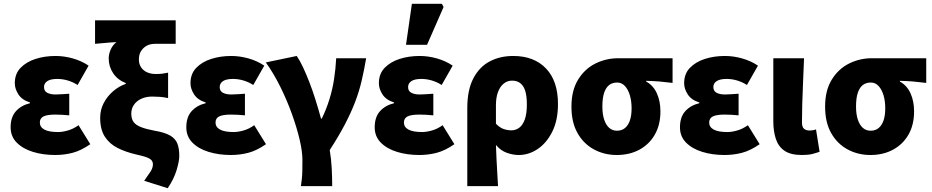

<svg xmlns="http://www.w3.org/2000/svg" viewBox="-20 -805 4914 1012"><path d="M271 12Q207 12 153.5 -4.5Q100 -21 68 -53.5Q36 -86 36 -134Q36 -188 64 -219Q92 -250 138 -261V-265Q96 -278 77 -307.5Q58 -337 58 -366Q58 -416 88.5 -447.5Q119 -479 167.5 -494.5Q216 -510 273 -510Q318 -510 364 -497Q410 -484 447 -459L389 -357Q364 -373 336.5 -381Q309 -389 282 -389Q247 -389 229.5 -377.5Q212 -366 212 -346Q212 -325 229 -316Q246 -307 273 -307Q289 -307 308.5 -308.5Q328 -310 345 -311V-197Q327 -199 307.5 -200Q288 -201 271 -201Q229 -201 209.5 -191.5Q190 -182 190 -159Q190 -135 214 -122Q238 -109 286 -109Q308 -109 337 -117Q366 -125 394 -145L456 -45Q407 -11 362.5 0.5Q318 12 271 12Z M864 187 740 148Q760 120 773 100Q786 80 786 61Q786 48 778 39Q770 30 749.5 23Q729 16 693 8Q642 -4 600 -25Q558 -46 533 -84Q508 -122 508 -184Q508 -226 526.5 -261.5Q545 -297 575.5 -323.5Q606 -350 643 -363V-367Q600 -384 576.5 -419Q553 -454 553 -497Q553 -520 563.5 -544Q574 -568 594 -583Q576 -582 560.5 -581Q545 -580 526.5 -578Q508 -576 481 -574V-698H906V-574H797Q771 -574 752.5 -563.5Q734 -553 723 -535Q712 -517 712 -491Q712 -468 723.5 -450.5Q735 -433 755 -424Q775 -415 801 -415Q821 -415 834 -416.5Q847 -418 866 -422V-288Q843 -293 823 -294.5Q803 -296 782 -296Q751 -296 726 -285Q701 -274 686.5 -253.5Q672 -233 672 -206Q672 -178 684.5 -161.5Q697 -145 724.5 -134.5Q752 -124 795 -116Q849 -107 877 -90.5Q905 -74 915 -48Q925 -22 925 17Q925 44 911 91Q897 138 864 187Z M1197 12Q1133 12 1079.5 -4.5Q1026 -21 994 -53.5Q962 -86 962 -134Q962 -188 990 -219Q1018 -250 1064 -261V-265Q1022 -278 1003 -307.5Q984 -337 984 -366Q984 -416 1014.5 -447.5Q1045 -479 1093.5 -494.5Q1142 -510 1199 -510Q1244 -510 1290 -497Q1336 -484 1373 -459L1315 -357Q1290 -373 1262.5 -381Q1235 -389 1208 -389Q1173 -389 1155.5 -377.5Q1138 -366 1138 -346Q1138 -325 1155 -316Q1172 -307 1199 -307Q1215 -307 1234.5 -308.5Q1254 -310 1271 -311V-197Q1253 -199 1233.5 -200Q1214 -201 1197 -201Q1155 -201 1135.5 -191.5Q1116 -182 1116 -159Q1116 -135 1140 -122Q1164 -109 1212 -109Q1234 -109 1263 -117Q1292 -125 1320 -145L1382 -45Q1333 -11 1288.5 0.5Q1244 12 1197 12Z M1566 176Q1569 156 1571 137.5Q1573 119 1573.5 96Q1574 73 1574 37Q1574 -7 1559 -70.5Q1544 -134 1518 -206Q1492 -278 1457 -348.5Q1422 -419 1381 -476L1544 -510Q1560 -487 1576.5 -452Q1593 -417 1610 -373.5Q1627 -330 1642.5 -280.5Q1658 -231 1672 -180H1676Q1700 -229 1716 -280.5Q1732 -332 1740.5 -386Q1749 -440 1752 -498H1910Q1899 -434 1886 -378.5Q1873 -323 1852 -268Q1831 -213 1799 -151.5Q1767 -90 1718 -14Q1726 33 1728.5 83.5Q1731 134 1731 176Z M2190 12Q2126 12 2072.5 -4.5Q2019 -21 1987 -53.5Q1955 -86 1955 -134Q1955 -188 1983 -219Q2011 -250 2057 -261V-265Q2015 -278 1996 -307.5Q1977 -337 1977 -366Q1977 -416 2007.5 -447.5Q2038 -479 2086.5 -494.5Q2135 -510 2192 -510Q2237 -510 2283 -497Q2329 -484 2366 -459L2308 -357Q2283 -373 2255.5 -381Q2228 -389 2201 -389Q2166 -389 2148.5 -377.5Q2131 -366 2131 -346Q2131 -325 2148 -316Q2165 -307 2192 -307Q2208 -307 2227.5 -308.5Q2247 -310 2264 -311V-197Q2246 -199 2226.5 -200Q2207 -201 2190 -201Q2148 -201 2128.5 -191.5Q2109 -182 2109 -159Q2109 -135 2133 -122Q2157 -109 2205 -109Q2227 -109 2256 -117Q2285 -125 2313 -145L2375 -45Q2326 -11 2281.5 0.5Q2237 12 2190 12ZM2120 -569 2151 -785H2309L2318 -768L2231 -569Z M2443 176V-235Q2443 -331 2475 -392Q2507 -453 2561.5 -481.5Q2616 -510 2685 -510Q2795 -510 2858 -444Q2921 -378 2921 -257Q2921 -171 2891 -111Q2861 -51 2814 -19.5Q2767 12 2714 12Q2684 12 2651.5 0.5Q2619 -11 2594 -41Q2595 -4 2597 33Q2599 70 2601 105.5Q2603 141 2605 176ZM2676 -118Q2698 -118 2716.5 -131.5Q2735 -145 2746 -175Q2757 -205 2757 -255Q2757 -298 2748.5 -325.5Q2740 -353 2722.5 -366.5Q2705 -380 2679 -380Q2654 -380 2634.5 -364Q2615 -348 2604.5 -319Q2594 -290 2594 -251V-153Q2614 -132 2634.5 -125Q2655 -118 2676 -118Z M3231 12Q3165 12 3110.5 -17.5Q3056 -47 3024 -103.5Q2992 -160 2992 -243Q2992 -329 3027.5 -386Q3063 -443 3119 -470.5Q3175 -498 3238 -498H3525V-368Q3485 -373 3455 -375.5Q3425 -378 3386 -379V-375Q3423 -355 3442 -313.5Q3461 -272 3461 -218Q3461 -147 3431.5 -95.5Q3402 -44 3350 -16Q3298 12 3231 12ZM3232 -116Q3257 -116 3274 -130Q3291 -144 3300 -170Q3309 -196 3309 -234Q3309 -272 3300 -302.5Q3291 -333 3274 -351.5Q3257 -370 3233 -370Q3208 -370 3191 -357Q3174 -344 3164.5 -316.5Q3155 -289 3155 -243Q3155 -203 3164.5 -174.5Q3174 -146 3191 -131Q3208 -116 3232 -116Z M3799 12Q3735 12 3681.5 -4.5Q3628 -21 3596 -53.5Q3564 -86 3564 -134Q3564 -188 3592 -219Q3620 -250 3666 -261V-265Q3624 -278 3605 -307.5Q3586 -337 3586 -366Q3586 -416 3616.5 -447.5Q3647 -479 3695.5 -494.5Q3744 -510 3801 -510Q3846 -510 3892 -497Q3938 -484 3975 -459L3917 -357Q3892 -373 3864.5 -381Q3837 -389 3810 -389Q3775 -389 3757.5 -377.5Q3740 -366 3740 -346Q3740 -325 3757 -316Q3774 -307 3801 -307Q3817 -307 3836.5 -308.5Q3856 -310 3873 -311V-197Q3855 -199 3835.5 -200Q3816 -201 3799 -201Q3757 -201 3737.5 -191.5Q3718 -182 3718 -159Q3718 -135 3742 -122Q3766 -109 3814 -109Q3836 -109 3865 -117Q3894 -125 3922 -145L3984 -45Q3935 -11 3890.5 0.5Q3846 12 3799 12Z M4207 12Q4148 12 4115.5 -10Q4083 -32 4069.5 -72.5Q4056 -113 4056 -166V-498H4218Q4216 -442 4213 -377.5Q4210 -313 4208.5 -255.5Q4207 -198 4207 -160Q4207 -136 4217.5 -126.5Q4228 -117 4249 -117Q4255 -117 4264.5 -118.5Q4274 -120 4281 -123L4300 -5Q4283 1 4262 6.5Q4241 12 4207 12Z M4568 12Q4502 12 4447.5 -17.5Q4393 -47 4361 -103.5Q4329 -160 4329 -243Q4329 -329 4364.5 -386Q4400 -443 4456 -470.5Q4512 -498 4575 -498H4862V-368Q4822 -373 4792 -375.5Q4762 -378 4723 -379V-375Q4760 -355 4779 -313.5Q4798 -272 4798 -218Q4798 -147 4768.5 -95.5Q4739 -44 4687 -16Q4635 12 4568 12ZM4569 -116Q4594 -116 4611 -130Q4628 -144 4637 -170Q4646 -196 4646 -234Q4646 -272 4637 -302.5Q4628 -333 4611 -351.5Q4594 -370 4570 -370Q4545 -370 4528 -357Q4511 -344 4501.5 -316.5Q4492 -289 4492 -243Q4492 -203 4501.5 -174.5Q4511 -146 4528 -131Q4545 -116 4569 -116Z"/></svg>

Font: Source Sans 3 ExtraBold
Style: Regular
Weight: 800
Designer: Paul D. Hunt
Foundry: Adobe
Version: Version 3.052;hotconv 1.1.0;makeotfexe 2.6.0